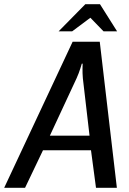

<svg xmlns="http://www.w3.org/2000/svg" viewBox="-30 -900 620 920"><path d="M530 0 448 -700H318L-10 0H90L176 -180H406L430 0ZM337 -525C351 -555 362 -595 362 -595H366C366 -595 364 -556 367 -525L399 -250H209ZM379 -880 251 -750H316L403 -815L466 -750H531L449 -880Z"/></svg>

Font: Scada
Style: Italic
Weight: 400
Designer: Jovanny Lemonad
Foundry: Jovanny Lemonad
Version: Version 3.005